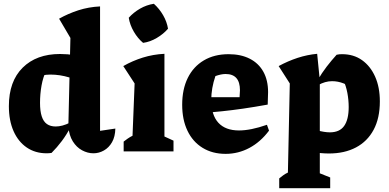

<svg xmlns="http://www.w3.org/2000/svg" viewBox="-20 -802 2059 1017"><path d="M227 10Q167 10 122 -20.5Q77 -51 52 -107Q27 -163 27 -240Q27 -371 100 -443.5Q173 -516 298 -516Q337 -516 379.5 -509.5Q422 -503 467 -487L448 -346Q347 -407 247 -407Q225 -407 202.5 -402.5Q180 -398 159 -390L226 -430Q208 -394 200 -349Q192 -304 192 -257Q192 -214 201 -186Q210 -158 228.5 -145Q247 -132 275 -132Q292 -132 311 -137Q330 -142 352 -153V-126Q333 -89 307.5 -55Q282 -21 253 8Q246 9 239.5 9.5Q233 10 227 10ZM475 10Q444 10 414.5 -6Q385 -22 365.5 -53.5Q346 -85 342 -132L353 -601L293 -703Q341 -730 395 -747.5Q449 -765 510 -768V-109L591 -121Q590 -78 573.5 -49Q557 -20 530.5 -5Q504 10 475 10ZM412 -771 411 -772H412Z M635 0V-52Q645 -60 656.5 -68Q668 -76 682 -83L693 -360L633 -452Q682 -480 736.5 -497Q791 -514 851 -517V-79L899 -57V0ZM795 -782Q824 -756 844 -721.5Q864 -687 870 -650Q846 -622 810.5 -601Q775 -580 738 -575Q710 -598 689 -634Q668 -670 662 -708Q687 -736 721.5 -756Q756 -776 795 -782Z M1175 13Q1105 13 1053 -19Q1001 -51 973 -109.5Q945 -168 945 -247Q945 -329 974.5 -389Q1004 -449 1059.5 -482Q1115 -515 1191 -515Q1256 -515 1303 -491Q1350 -467 1375 -422Q1400 -377 1400 -314L1398 -248Q1326 -235 1267 -226.5Q1208 -218 1154.5 -212.5Q1101 -207 1046 -203L1047 -287H1249L1251 -324Q1251 -367 1232 -388.5Q1213 -410 1175 -410Q1162 -410 1148.5 -407Q1135 -404 1121 -399Q1110 -367 1104.5 -335.5Q1099 -304 1099 -273Q1099 -193 1136.5 -152Q1174 -111 1246 -111Q1308 -111 1394 -141L1405 -110Q1360 -50 1301 -18.5Q1242 13 1175 13Z M1722 11Q1681 11 1634 3Q1587 -5 1536 -23L1559 -147Q1617 -123 1658 -112Q1699 -101 1727 -101Q1779 -101 1803 -135Q1827 -169 1827 -235Q1827 -272 1820 -309.5Q1813 -347 1798 -379L1859 -325Q1801 -372 1739 -372Q1702 -372 1665 -351L1663 -378Q1685 -416 1710 -448.5Q1735 -481 1763 -512Q1771 -514 1778 -514.5Q1785 -515 1792 -515Q1853 -515 1897.5 -483.5Q1942 -452 1967 -396Q1992 -340 1992 -265Q1992 -176 1959 -114.5Q1926 -53 1865.5 -21Q1805 11 1722 11ZM1459 195V143Q1469 135 1479.5 127Q1490 119 1505 112L1515 -360L1456 -452Q1506 -479 1556.5 -495.5Q1607 -512 1660 -517L1674 -376V116L1729 138V195Z"/></svg>

Font: Piazzolla Thin Black
Style: Regular
Weight: 900
Version: Version 2.005